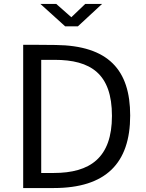

<svg xmlns="http://www.w3.org/2000/svg" viewBox="-20 -949 736 969"><path d="M410 -929 340 -862 264 -929H184L309 -816H373L495 -929ZM97 -723V0H251C514 0 637 -125 637 -366C637 -596 527 -719 261 -722C200 -723 105 -723 97 -723ZM188 -647H255C438 -647 545 -577 545 -364C545 -153 435 -76 251 -76H188Z"/></svg>

Font: United Sans
Style: Regular
Weight: 400
Designer: Pablo Impallari, Rodrigo Fuenzalida (Modified by Dan O. Williams)
Version: Version 1.000;PS 001.000;hotconv 1.0.88;makeotf.lib2.5.64775